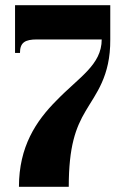

<svg xmlns="http://www.w3.org/2000/svg" viewBox="-20 -720 477 740"><path d="M38 -700V-516H57C57 -556 76 -568 123 -568H372C372 -470 285 -423 198 -333C119 -254 53 -155 53 0H245C245 -156 272 -228 310 -292C349 -359 406 -425 405 -568V-700Z"/></svg>

Font: Sprat Condesed
Style: Bold
Weight: 700
Width: 3
Designer: Ethan Nakache
Foundry: Collletttivo
Version: Version 2.000;Glyphs 3.2 (3217)